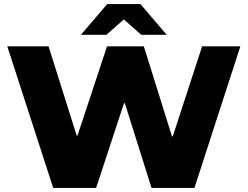

<svg xmlns="http://www.w3.org/2000/svg" viewBox="-20 -929 1224 949"><path d="M593 -419 455 0H243L16 -700H220L359 -259H363L509 -700H691L830 -255H834L979 -700H1168L941 0H729L597 -419ZM678 -757 592 -833 506 -757H380L510 -909H674L804 -757Z"/></svg>

Font: CMG Sans ExtraBold
Style: Regular
Weight: 800
Designer: Julieta Ulanovsky
Foundry: Julieta Ulanovsky
Version: Version 7.200